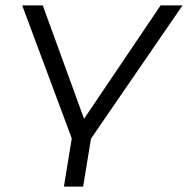

<svg xmlns="http://www.w3.org/2000/svg" viewBox="-20 -509 694 709"><path d="M216 180 245 2 62 -489H138L297 -52H278L573 -489H654L316 3L287 180Z"/></svg>

Font: Nunito Sans 10pt Expanded Light
Style: Italic
Weight: 300
Width: 7
Italic angle: -9°
Designer: Vernon Adams
Foundry: Vernon Adams
Version: Version 3.101;gftools[0.9.27]